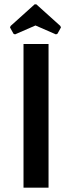

<svg xmlns="http://www.w3.org/2000/svg" viewBox="-20 -862 331 882"><path d="M203 0H88V-660H203ZM147 -842 257 -743 260 -736 244 -707 237 -704 143 -745 49 -704 42 -707 26 -736 29 -743 139 -842Z"/></svg>

Font: Quattrocento Sans
Style: Bold
Weight: 700
Designer: Pablo Impallari
Foundry: Pablo Impallari, Igino Marini, Brenda Gallo
Version: Version 2.000